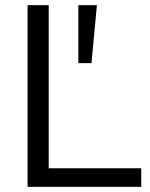

<svg xmlns="http://www.w3.org/2000/svg" viewBox="-20 -725 583 745"><path d="M87 0V-705H169V-72H528V0ZM284 -480V-705H356L335 -480Z"/></svg>

Font: Nunito Sans 12pt ExtraLight 12pt
Style: Regular
Weight: 400
Version: Version 3.101;gftools[0.9.27]